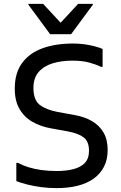

<svg xmlns="http://www.w3.org/2000/svg" viewBox="-20 -956 624 988"><path d="M64 -118H72Q96 -105 126.5 -95.5Q157 -86 193.5 -81Q230 -76 272 -76Q320 -76 357.5 -85.5Q395 -95 416.5 -117.5Q438 -140 438 -180Q438 -228 410.5 -249Q383 -270 328 -280L240 -296Q190 -305 148 -328.5Q106 -352 81 -394Q56 -436 56 -500Q56 -580 93.5 -631.5Q131 -683 198.5 -707.5Q266 -732 356 -732Q398 -732 439.5 -724Q481 -716 508 -704V-612H500Q476 -624 439.5 -634Q403 -644 352 -644Q296 -644 250.5 -630Q205 -616 178.5 -585Q152 -554 152 -504Q152 -441 185 -416Q218 -391 276 -380L364 -364Q415 -355 453 -333Q491 -311 512.5 -274.5Q534 -238 534 -184Q534 -135 515 -98Q496 -61 461.5 -36.5Q427 -12 379 0Q331 12 272 12Q230 12 192.5 7Q155 2 122.5 -6Q90 -14 64 -24ZM238 -780 126 -932V-936H202L292 -839L382 -936H458V-932L346 -780Z"/></svg>

Font: Kufam
Style: Regular
Weight: 400
Designer: Wael Morcos, Artur Schmal
Foundry: Original Type
Version: Version 1.301; ttfautohint (v1.8.3)